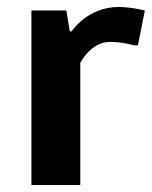

<svg xmlns="http://www.w3.org/2000/svg" viewBox="-20 -530 435 550"><path d="M295 -410C330 -410 365 -400 365 -400H375L395 -500C395 -500 355 -510 320 -510C230 -510 185 -440 185 -440H180L170 -500H70V0H210V-350C210 -350 240 -410 295 -410Z"/></svg>

Font: Scada
Style: Bold
Weight: 700
Designer: Jovanny Lemonad
Foundry: Jovanny Lemonad
Version: Version 3.005